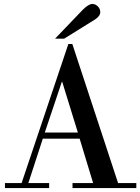

<svg xmlns="http://www.w3.org/2000/svg" viewBox="-20 -949 708 969"><path d="M89 -25 325 -727H345L576 -25H668V0H346V-25H450L382 -249H196L123 -25H228V0H5V-25ZM373 -280 294 -536H292L206 -280ZM304 -754H258L397 -899Q427 -929 446 -929Q461 -929 473.5 -917Q486 -905 486 -888Q486 -868 460 -851Z"/></svg>

Font: Justus
Style: Oldstyle
Weight: 500
Version: Version 001.000